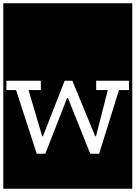

<svg xmlns="http://www.w3.org/2000/svg" viewBox="-32 -937 826 1170"><path d="M-12 213V-917H774V213ZM693 -388H754V-445H554V-388H625L553 -107H548L409 -445H362L230 -107H225L142 -388H217V-445H7V-388H66L192 0H244L377 -340H382L518 0H572Z"/></svg>

Font: Zilla Slab Highlight
Style: Regular
Weight: 400
Designer: Typotheque Type Foundry
Foundry: Typotheque type foundry
Version: Version 1.1; 2017; ttfautohint (v1.6)